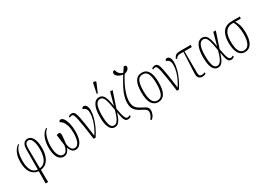

<svg xmlns="http://www.w3.org/2000/svg" viewBox="3 -1851 4343 3134"><g transform="rotate(-30 2174.5 -283.5)"><path d="M226 239 228 10Q139 1 90.5 -69.5Q42 -140 42 -270Q42 -346 59.5 -401Q77 -456 104.5 -491Q132 -526 159 -541L169 -530Q120 -490 101 -420.5Q82 -351 82 -271Q82 -160 116.5 -93.5Q151 -27 228 -20L231 -397Q231 -453 245.5 -485Q260 -517 283 -530Q306 -543 332 -543Q392 -543 428.5 -479Q465 -415 465 -293Q465 -210 443.5 -144.5Q422 -79 378.5 -39Q335 1 270 8L272 239ZM265 -398 269 -23Q328 -31 362 -69.5Q396 -108 410.5 -165.5Q425 -223 425 -290Q425 -390 400.5 -451Q376 -512 331 -512Q301 -512 283 -487Q265 -462 265 -398Z M703 10Q664 10 631 -15.5Q598 -41 578.5 -97Q559 -153 559 -245Q559 -339 589 -419Q619 -499 684 -541L696 -529Q661 -502 639.5 -455.5Q618 -409 608.5 -354Q599 -299 599 -246Q599 -136 629.5 -79.5Q660 -23 707 -23Q738 -23 758 -41.5Q778 -60 789 -89.5Q800 -119 803 -152Q797 -200 790.5 -251Q784 -302 777 -353Q784 -356 794.5 -360Q805 -364 815 -364Q838 -364 845 -349.5Q852 -335 852 -318Q852 -295 848.5 -261.5Q845 -228 841.5 -197.5Q838 -167 836 -153Q840 -120 850 -90.5Q860 -61 879 -42Q898 -23 929 -23Q979 -23 1006 -82.5Q1033 -142 1033 -250Q1033 -332 1016 -387Q999 -442 974 -472.5Q949 -503 925 -509Q927 -544 958 -544Q989 -544 1015 -506.5Q1041 -469 1057 -404Q1073 -339 1073 -257Q1073 -121 1031.5 -55.5Q990 10 930 10Q885 10 857 -22.5Q829 -55 819 -94Q807 -53 777.5 -21.5Q748 10 703 10Z M1269 0Q1250 -143 1235.5 -236Q1221 -329 1210 -384.5Q1199 -440 1189.5 -466.5Q1180 -493 1170.5 -500.5Q1161 -508 1149 -508Q1142 -508 1131 -505.5Q1120 -503 1107 -493L1098 -515Q1110 -525 1126 -532Q1142 -539 1161 -539Q1181 -539 1196 -530.5Q1211 -522 1223 -495Q1235 -468 1247 -413.5Q1259 -359 1272.5 -268Q1286 -177 1304 -40Q1332 -81 1361 -139Q1390 -197 1409.5 -263Q1429 -329 1429 -396Q1429 -449 1408.5 -475.5Q1388 -502 1355 -509Q1356 -525 1366 -534.5Q1376 -544 1391 -544Q1422 -544 1441.5 -514.5Q1461 -485 1461 -425Q1461 -364 1441 -290.5Q1421 -217 1386 -142Q1351 -67 1306 0Z M1665 10Q1628 10 1599 -15.5Q1570 -41 1552.5 -99.5Q1535 -158 1535 -257Q1535 -395 1572.5 -470Q1610 -545 1683 -545Q1742 -545 1773 -488.5Q1804 -432 1822 -303H1824L1888 -536H1935L1836 -239Q1848 -169 1859 -126.5Q1870 -84 1880 -62Q1890 -40 1900.5 -32.5Q1911 -25 1924 -25Q1936 -25 1946.5 -29Q1957 -33 1968 -40L1977 -18Q1949 6 1916 6Q1885 6 1867.5 -13Q1850 -32 1839 -73Q1828 -114 1817 -182H1815Q1801 -135 1782.5 -91Q1764 -47 1736 -18.5Q1708 10 1665 10ZM1666 -22Q1697 -22 1719 -42.5Q1741 -63 1756.5 -96Q1772 -129 1783.5 -166Q1795 -203 1805 -236Q1784 -381 1758.5 -447Q1733 -513 1685 -513Q1628 -513 1602 -449Q1576 -385 1576 -266Q1576 -154 1596.5 -88Q1617 -22 1666 -22ZM1696 -605 1679 -613 1715 -785Q1719 -807 1737.5 -805.5Q1756 -804 1771 -792V-780Z M2246 208 2225 191Q2248 165 2262 135Q2276 105 2276 74Q2276 48 2258.5 28.5Q2241 9 2197 -12Q2139 -38 2103 -68Q2067 -98 2050.5 -136.5Q2034 -175 2034 -230Q2034 -321 2079 -426Q2124 -531 2211 -667Q2178 -671 2148.5 -684Q2119 -697 2100 -717Q2081 -737 2081 -762Q2081 -784 2094.5 -793Q2108 -802 2127 -801Q2134 -760 2159 -730.5Q2184 -701 2228 -693Q2242 -714 2256.5 -736Q2271 -758 2286 -780Q2311 -778 2320.5 -769Q2330 -760 2330 -746Q2330 -726 2309 -701Q2288 -676 2239 -666Q2161 -548 2117.5 -435Q2074 -322 2074 -238Q2074 -190 2087 -156.5Q2100 -123 2129 -97.5Q2158 -72 2206 -49Q2240 -32 2264 -17.5Q2288 -3 2300.5 16.5Q2313 36 2313 69Q2313 99 2297.5 137Q2282 175 2246 208Z M2485 10Q2407 10 2364 -57.5Q2321 -125 2321 -267Q2321 -406 2361.5 -474.5Q2402 -543 2487 -543Q2649 -543 2649 -267Q2649 -123 2607 -56.5Q2565 10 2485 10ZM2486 -21Q2554 -21 2581 -84Q2608 -147 2608 -267Q2608 -390 2580.5 -451Q2553 -512 2485 -512Q2417 -512 2389.5 -451Q2362 -390 2362 -267Q2362 -146 2391.5 -83.5Q2421 -21 2486 -21Z M2839 0Q2820 -143 2805.5 -236Q2791 -329 2780 -384.5Q2769 -440 2759.5 -466.5Q2750 -493 2740.5 -500.5Q2731 -508 2719 -508Q2712 -508 2701 -505.5Q2690 -503 2677 -493L2668 -515Q2680 -525 2696 -532Q2712 -539 2731 -539Q2751 -539 2766 -530.5Q2781 -522 2793 -495Q2805 -468 2817 -413.5Q2829 -359 2842.5 -268Q2856 -177 2874 -40Q2902 -81 2931 -139Q2960 -197 2979.5 -263Q2999 -329 2999 -396Q2999 -449 2978.5 -475.5Q2958 -502 2925 -509Q2926 -525 2936 -534.5Q2946 -544 2961 -544Q2992 -544 3011.5 -514.5Q3031 -485 3031 -425Q3031 -364 3011 -290.5Q2991 -217 2956 -142Q2921 -67 2876 0Z M3318 10Q3273 10 3249 -16Q3225 -42 3228 -105L3247 -496H3192Q3155 -496 3137.5 -486Q3120 -476 3102 -451L3081 -458Q3093 -483 3105.5 -500Q3118 -517 3140.5 -526.5Q3163 -536 3203 -536H3409L3403 -496H3267L3269 -101Q3269 -64 3278 -42.5Q3287 -21 3321 -21Q3335 -21 3348 -24Q3361 -27 3375 -36L3385 -14Q3361 10 3318 10Z M3610 10Q3573 10 3544 -15.5Q3515 -41 3497.5 -99.5Q3480 -158 3480 -257Q3480 -395 3517.5 -470Q3555 -545 3628 -545Q3687 -545 3718 -488.5Q3749 -432 3767 -303H3769L3833 -536H3880L3781 -239Q3793 -169 3804 -126.5Q3815 -84 3825 -62Q3835 -40 3845.5 -32.5Q3856 -25 3869 -25Q3881 -25 3891.5 -29Q3902 -33 3913 -40L3922 -18Q3894 6 3861 6Q3830 6 3812.5 -13Q3795 -32 3784 -73Q3773 -114 3762 -182H3760Q3746 -135 3727.5 -91Q3709 -47 3681 -18.5Q3653 10 3610 10ZM3611 -22Q3642 -22 3664 -42.5Q3686 -63 3701.5 -96Q3717 -129 3728.5 -166Q3740 -203 3750 -236Q3729 -381 3703.5 -447Q3678 -513 3630 -513Q3573 -513 3547 -449Q3521 -385 3521 -266Q3521 -154 3541.5 -88Q3562 -22 3611 -22Z M4117 10Q4040 10 3999.5 -59.5Q3959 -129 3959 -257Q3959 -396 4015.5 -466Q4072 -536 4182 -536H4334L4329 -499H4223Q4251 -462 4268.5 -402.5Q4286 -343 4286 -255Q4286 -176 4268 -116.5Q4250 -57 4212.5 -23.5Q4175 10 4117 10ZM4117 -21Q4181 -21 4213 -82.5Q4245 -144 4245 -253Q4245 -335 4229.5 -401.5Q4214 -468 4191 -499H4173Q4087 -499 4043 -439Q3999 -379 3999 -256Q3999 -142 4028 -81.5Q4057 -21 4117 -21Z"/></g></svg>

Font: Noto Serif ExtraCondensed ExtraLight
Style: Regular
Weight: 200
Width: 2
Designer: Monotype Design Team
Foundry: Monotype Imaging Inc.
Version: Version 2.015